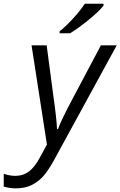

<svg xmlns="http://www.w3.org/2000/svg" viewBox="-116 -782 653 1042"><path d="M-95.7 230.5V161.1Q-63.5 172.4 -32.2 172.4Q9.8 172.4 42 147.9Q72.8 124 99.1 75.2L138.7 2.4L55.2 -536.1H137.2L172.9 -266.6Q191.9 -132.8 193.4 -81.5H198.7Q218.8 -135.7 273.9 -238.3L431.6 -536.1H517.6L174.3 92.3Q141.6 150.4 115 178.5Q88.4 206.5 54.2 223.1Q18.1 240.2 -30.3 240.2Q-64.9 240.2 -95.7 230.5ZM344.2 -761.7H445.8V-751.5Q422.4 -721.2 365.7 -674.8Q309.1 -628.4 264.6 -601.6H207.5V-611.8Q240.2 -637.7 279.8 -680.7Q319.3 -723.6 344.2 -761.7Z"/></svg>

Font: Viking Open Sans
Style: Italic
Weight: 400
Italic angle: -12°
Foundry: Ascender Corporation
Version: Version 2.000